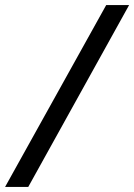

<svg xmlns="http://www.w3.org/2000/svg" viewBox="-66 -734 527 754"><path d="M45 0 441 -714H351L-46 0Z"/></svg>

Font: BC Sans
Style: Italic
Weight: 400
Italic angle: -12°
Designer: Monotype Design Team
Designer: Province of B.C.
Foundry: Monotype Imaging Inc.
Version: Version 2.000;GOOG;noto-source:20170915:90ef993387c0